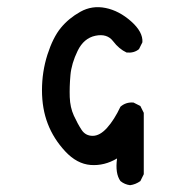

<svg xmlns="http://www.w3.org/2000/svg" viewBox="-20 -469 540 547"><path d="M350.6 58.6Q335 56.6 323.2 46.9Q307.6 25.4 313.5 -17.6Q277.3 3.9 238.3 1Q199.2 -2 166 -37.6Q132.8 -73.2 116.2 -116.2Q99.6 -159.2 99.6 -211.9Q99.6 -264.6 115.2 -313.5Q130.9 -362.3 153.3 -389.6Q175.8 -417 209 -435.5Q242.2 -454.1 280.8 -446.3Q319.3 -438.5 353.5 -408.2Q387.7 -377.9 385.7 -348.6L376 -329.1Q362.3 -317.4 340.8 -319.3Q319.3 -329.1 302.2 -351.6Q285.2 -374 252 -367.2Q218.8 -360.4 201.2 -324.2Q183.6 -288.1 180.7 -254.9Q177.7 -221.7 178.7 -192.4Q179.7 -163.1 190.4 -139.6Q201.2 -116.2 212.4 -99.1Q223.6 -82 244.1 -82Q264.6 -82 285.2 -105Q305.7 -127.9 323.2 -165Q338.9 -178.7 360.4 -176.8L379.9 -167L389.6 -147.5V27.3L379.9 46.9Q366.2 56.6 350.6 58.6Z"/></svg>

Font: JasonHandwriting4
Style: Regular
Weight: 400
Version: Version 1.01.21